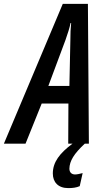

<svg xmlns="http://www.w3.org/2000/svg" viewBox="-84 -737 539 985"><path d="M187 153C187 197 214 228 266 228C287 228 307 226 325 218L340 151C325 155 311 158 301 158C283 158 272 147 272 128C273 89 295 52 351 0H372L367 -717H238L-64 0H47L130 -206H267L266 0H288C222 49 187 95 187 153ZM164 -296 252 -532C264 -566 273 -594 278 -619H281C278 -592 277 -563 277 -531L272 -296Z"/></svg>

Font: Noto Sans UI Condensed Medium
Style: Italic
Weight: 500
Width: 3
Italic angle: -12°
Designer: Monotype Design Team
Foundry: Monotype Imaging Inc.
Version: Version 1.901